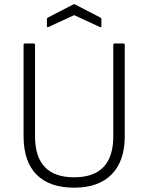

<svg xmlns="http://www.w3.org/2000/svg" viewBox="-20 -856 686 888"><path d="M323 12Q209 12 149 -48.5Q89 -109 89 -227V-648Q89 -655 96 -655H136Q142 -655 142 -648V-226Q142 -36 323 -36Q504 -36 504 -226V-648Q504 -655 510 -655H550Q557 -655 557 -648V-226Q557 -111 496.5 -49.5Q436 12 323 12ZM204 -731Q197 -728 197 -735V-768Q197 -773 202 -775L318 -835Q323 -838 328 -835L444 -775Q449 -773 449 -768V-735Q449 -728 442 -731L323 -786Z"/></svg>

Font: Sofia Sans Light
Style: Regular
Weight: 300
Designer: Botio Nikoltchev, Ani Petrova
Foundry: lettersoup
Version: Version 4.100; ttfautohint (v1.8.3)